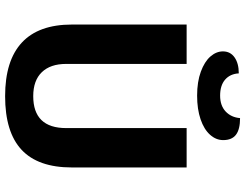

<svg xmlns="http://www.w3.org/2000/svg" viewBox="-124 -825 959 751"><g transform="rotate(90 355.5 -449.5)"><path d="M76 -251V-700H230V-229Q230 -167 262.5 -133.5Q295 -100 356 -100Q481 -100 481 -229V-700H635V-251Q635 -119 566 -54.5Q497 10 356 10Q217 10 146.5 -55.5Q76 -121 76 -251ZM181 -842Q181 -871 204.5 -887.5Q228 -904 267 -904Q269 -870 291.5 -850.5Q314 -831 354 -831Q393 -831 416 -852.5Q439 -874 442 -909Q486 -909 507 -893Q528 -877 528 -843Q528 -815 507 -791.5Q486 -768 446.5 -754.5Q407 -741 354 -741Q300 -741 260.5 -755.5Q221 -770 201 -793Q181 -816 181 -842Z"/></g></svg>

Font: Krub
Style: Bold
Weight: 700
Version: Version 1.000; ttfautohint (v1.6)